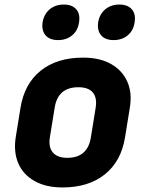

<svg xmlns="http://www.w3.org/2000/svg" viewBox="-20 -813 640 843"><path d="M254 10Q182 10 132 -18Q82 -46 60.5 -95.5Q39 -145 49 -210L70 -340Q87 -445 158.5 -502.5Q230 -560 345 -560Q418 -560 467.5 -532Q517 -504 539 -454.5Q561 -405 550 -340L529 -210Q512 -105 440.5 -47.5Q369 10 254 10ZM275 -120Q365 -120 379 -210L400 -340Q407 -384 387.5 -407Q368 -430 324 -430Q234 -430 220 -340L199 -210Q192 -167 212 -143.5Q232 -120 275 -120ZM479 -637Q442 -637 424 -658Q406 -679 411 -715Q417 -751 442 -772Q467 -793 504 -793Q541 -793 559 -772Q577 -751 571 -715Q566 -679 541 -658Q516 -637 479 -637ZM235 -637Q198 -637 180 -658Q162 -679 167 -715Q173 -751 198 -772Q223 -793 260 -793Q297 -793 315 -772Q333 -751 327 -715Q322 -679 297 -658Q272 -637 235 -637Z"/></svg>

Font: JetBrains Mono ExtraBold
Style: Italic
Weight: 800
Italic angle: -9°
Monospace: yes
Designer: Philipp Nurullin, Konstantin Bulenkov
Foundry: JetBrains
Version: Version 2.305; ttfautohint (v1.8.4.7-5d5b)